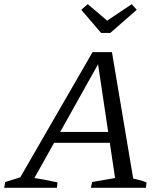

<svg xmlns="http://www.w3.org/2000/svg" viewBox="-51 -901 780 921"><path d="M588 -44Q605 -41 621 -36.5Q637 -32 652 -26L649 0H385L391 -28L501 -47L415 -622L434 -619L114 -47Q142 -43 169.5 -37.5Q197 -32 225 -26L222 0H-31L-26 -28L46 -50L393 -651H486ZM174 -216 199 -268H516L522 -216ZM434 -743 339 -854 370 -881 463 -802 581 -881 605 -854 478 -743Z"/></svg>

Font: Piazzolla 24pt
Style: Italic
Weight: 400
Italic angle: -11.3°
Designer: Juan Pablo del Peral
Foundry: Huerta Tipografica
Version: Version 2.005